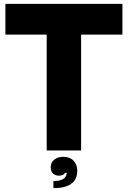

<svg xmlns="http://www.w3.org/2000/svg" viewBox="-20 -783 665 999"><path d="M402 0H223V-603H8V-763H617V-603H402ZM258 159Q312 159 324 131Q327 125 327 116H319Q310 131 287 131Q268 131 256 120Q244 109 244 87Q244 63 262 48Q280 33 309 33Q344 33 363 53.5Q382 74 382 105Q382 196 258 196Z"/></svg>

Font: Open Sauce Sans Black
Style: Regular
Weight: 900
Designer: Alfredo Marco Pradil
Foundry: Creative Sauce Fz LLC
Version: Version 1.477